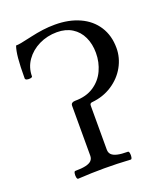

<svg xmlns="http://www.w3.org/2000/svg" viewBox="-127 -763 734 854"><g transform="rotate(-20 239.5 -336.0)"><path d="M95.7 -33.7Q126.5 -33.7 145.5 -38.1Q164.6 -42.5 173.1 -51.5Q181.6 -60.5 181.6 -74.7V-310.5Q181.6 -319.3 187.3 -323.2Q192.9 -327.1 202.1 -327.1Q254.4 -327.1 290.3 -350.8Q326.2 -374.5 344 -413.1Q361.8 -451.7 361.8 -495.6Q361.8 -538.1 346.2 -571.3Q330.6 -604.5 300.8 -623Q271 -641.6 229.5 -641.6Q183.6 -641.6 144.5 -622.6Q105.5 -603.5 82 -570.1Q58.6 -536.6 58.6 -495.1Q58.6 -490.7 49.8 -489Q41 -487.3 33 -489.5Q24.9 -491.7 24.9 -497.6Q24.9 -555.7 28.3 -591.6Q31.7 -627.4 39.1 -647.9Q48.8 -647.9 63.7 -650.6Q78.6 -653.3 112.8 -661.1L114.7 -661.6Q147 -668.9 175.3 -672.6Q203.6 -676.3 232.4 -676.3Q298.8 -676.3 349.1 -653.3Q399.4 -630.4 427.2 -587.2Q455.1 -543.9 455.1 -484.9Q455.1 -439 431.9 -397.2Q408.7 -355.5 366.5 -327.9Q324.2 -300.3 270.5 -295.4Q265.6 -294.9 262.7 -292.2Q259.8 -289.6 259.8 -282.7V-74.7Q259.8 -60.5 268.3 -51.5Q276.9 -42.5 295.7 -38.1Q314.5 -33.7 345.2 -33.7Q349.6 -33.7 351.3 -24.4Q353 -15.1 351.3 -5.9Q349.6 3.4 345.2 3.4Q278.8 -0.5 220.7 -0.5Q162.1 -0.5 95.7 3.4Q91.3 2.9 89.6 -6.3Q87.9 -15.6 89.6 -24.7Q91.3 -33.7 95.7 -33.7Z"/></g></svg>

Font: Junicode Two Beta VF
Style: Regular
Weight: 400
Designer: Peter S. Baker
Foundry: Briery Creek Software
Version: Version 1.031 beta; ttfautohint (v1.8.1.43-b0c9)